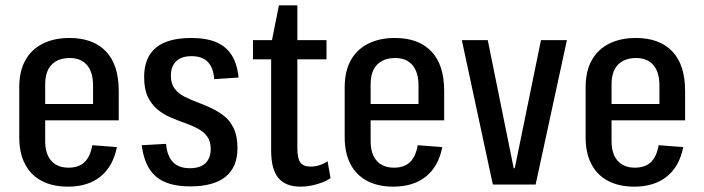

<svg xmlns="http://www.w3.org/2000/svg" viewBox="-20 -690 2634 718"><path d="M234 8Q177 8 136 -13.5Q95 -35 73.5 -76.5Q52 -118 52 -176V-364Q52 -423 74.5 -464Q97 -505 139.5 -526.5Q182 -548 240 -548Q328 -548 376 -498Q424 -448 424 -350V-240H132V-301H345L328 -267V-370Q328 -420 305.5 -446.5Q283 -473 241 -473Q197 -473 173 -448Q149 -423 149 -375V-162Q149 -114 172 -88.5Q195 -63 236 -63Q275 -63 296.5 -84Q318 -105 325 -147L417 -140Q403 -68 356 -30Q309 8 234 8Z M691 7Q606 7 563 -30Q520 -67 510 -147L601 -152Q605 -106 627 -83.5Q649 -61 690 -61Q729 -61 748.5 -80Q768 -99 768 -133Q768 -162 754.5 -180Q741 -198 719 -209.5Q697 -221 670 -230.5Q643 -240 616.5 -251.5Q590 -263 568 -281.5Q546 -300 532.5 -328.5Q519 -357 519 -402Q519 -475 563 -511.5Q607 -548 695 -548Q751 -548 788 -532.5Q825 -517 846 -484.5Q867 -452 872 -400L781 -394Q778 -437 757 -458.5Q736 -480 696 -480Q659 -480 639 -461Q619 -442 619 -407Q619 -378 632.5 -359.5Q646 -341 668 -329.5Q690 -318 717 -308Q744 -298 770.5 -285.5Q797 -273 819 -255.5Q841 -238 854.5 -209Q868 -180 868 -136Q868 -65 823.5 -29Q779 7 691 7Z M1104 8Q1048 8 1021 -24.5Q994 -57 994 -126V-524L1023 -670H1092V-136Q1092 -98 1103 -82.5Q1114 -67 1142 -67Q1158 -67 1174 -72Q1190 -77 1205 -87L1216 -24Q1202 -14 1183 -7Q1164 0 1144 4Q1124 8 1104 8ZM926 -540H1201V-468H926Z M1451 8Q1394 8 1353 -13.5Q1312 -35 1290.5 -76.5Q1269 -118 1269 -176V-364Q1269 -423 1291.5 -464Q1314 -505 1356.5 -526.5Q1399 -548 1457 -548Q1545 -548 1593 -498Q1641 -448 1641 -350V-240H1349V-301H1562L1545 -267V-370Q1545 -420 1522.5 -446.5Q1500 -473 1458 -473Q1414 -473 1390 -448Q1366 -423 1366 -375V-162Q1366 -114 1389 -88.5Q1412 -63 1453 -63Q1492 -63 1513.5 -84Q1535 -105 1542 -147L1634 -140Q1620 -68 1573 -30Q1526 8 1451 8Z M1707 -540H1804L1901 -61H1905L2003 -540H2100L1983 0H1823Z M2352 8Q2295 8 2254 -13.5Q2213 -35 2191.5 -76.5Q2170 -118 2170 -176V-364Q2170 -423 2192.5 -464Q2215 -505 2257.5 -526.5Q2300 -548 2358 -548Q2446 -548 2494 -498Q2542 -448 2542 -350V-240H2250V-301H2463L2446 -267V-370Q2446 -420 2423.5 -446.5Q2401 -473 2359 -473Q2315 -473 2291 -448Q2267 -423 2267 -375V-162Q2267 -114 2290 -88.5Q2313 -63 2354 -63Q2393 -63 2414.5 -84Q2436 -105 2443 -147L2535 -140Q2521 -68 2474 -30Q2427 8 2352 8Z"/></svg>

Font: Pathway Extreme Condensed Medium
Style: Regular
Weight: 500
Width: 3
Version: Version 1.001;gftools[0.9.26]